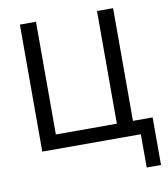

<svg xmlns="http://www.w3.org/2000/svg" viewBox="-95 -790 927 1057"><g transform="rotate(-10 368.0 -262.0)"><path d="M639 186H719V-80H609V-710H519V-80H178V-710H88V0H639Z"/></g></svg>

Font: Raleway Med
Style: Regular
Weight: 500
Designer: Matt McInerney, Pablo Impallari, Rodrigo Fuenzalida
Foundry: Matt McInerney, Pablo Impallari, Rodrigo Fuenzalida
Version: Version 3.00 July 28, 2015